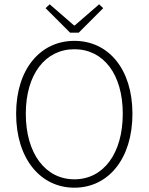

<svg xmlns="http://www.w3.org/2000/svg" viewBox="-20 -861 691 893"><path d="M326 12C484 12 596 -123 596 -332C596 -540 484 -671 326 -671C168 -671 55 -540 55 -332C55 -123 168 12 326 12ZM326 -27C191 -27 100 -147 100 -332C100 -516 191 -632 326 -632C461 -632 551 -516 551 -332C551 -147 461 -27 326 -27ZM306 -709H346L460 -823L441 -841L328 -743H324L211 -841L192 -823Z"/></svg>

Font: Source Sans Pro Light
Style: Regular
Weight: 300
Designer: Paul D. Hunt
Foundry: Adobe Systems Incorporated
Version: Version 3.006;hotconv 1.0.111;makeotfexe 2.5.65597